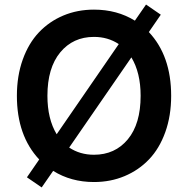

<svg xmlns="http://www.w3.org/2000/svg" viewBox="-20 -779 814 832"><path d="M160.6 33.2 96.7 -10.7 149.9 -87.9Q53.2 -190.9 53.2 -363.8Q53.2 -450.2 78.6 -521Q104 -591.8 148.7 -638.9Q193.4 -686 254.4 -711.7Q315.4 -737.3 387.2 -737.3Q487.3 -737.3 564.5 -689.5L612.8 -759.3L676.8 -715.3L625 -640.1Q721.7 -537.1 721.7 -363.8Q721.7 -277.3 696.3 -206.5Q670.9 -135.7 626 -88.6Q581.1 -41.5 520 -15.9Q459 9.8 387.2 9.8Q287.6 9.8 210.4 -38.6ZM225.6 -197.3 494.6 -587.9Q447.8 -619.1 387.2 -619.1Q296.4 -619.1 241 -552Q185.5 -484.9 185.5 -363.8Q185.5 -263.7 225.6 -197.3ZM589.4 -363.8Q589.4 -463.9 549.3 -530.3L279.8 -139.6Q326.7 -108.4 387.2 -108.4Q478.5 -108.4 533.9 -175.3Q589.4 -242.2 589.4 -363.8Z"/></svg>

Font: Interop SemBd
Style: Regular
Weight: 600
Designer: Rasmus Andersson, Google, Jang Haemin
Foundry: jhaemin
Version: Version 1.007